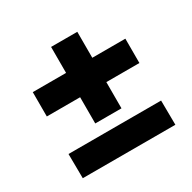

<svg xmlns="http://www.w3.org/2000/svg" viewBox="-114 -605 704 704"><g transform="rotate(-30 237.5 -253.5)"><path d="M436 -119 437 -16H45L44 -119ZM185 -167V-278H44V-381H185V-491H296V-381H436V-278H296V-167Z"/></g></svg>

Font: Khand Semibold
Style: Regular
Weight: 600
Designer: Devanagari: Sanchit Sawaria, Jyotish Sonowal; Latin: Satya Rajpurohit
Foundry: Indian Type Foundry
Version: Version 1.100;PS 1.0;hotconv 1.0.78;makeotf.lib2.5.61930; tt